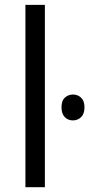

<svg xmlns="http://www.w3.org/2000/svg" viewBox="-20 -780 372 800"><path d="M167 0H85.9V-759.8H167ZM283.7 -386.2Q303.7 -386.2 317.9 -373Q332 -359.9 332 -332.5Q332 -305.7 317.9 -292Q303.7 -278.3 283.7 -278.3Q263.7 -278.3 250 -292Q236.3 -305.7 236.3 -333Q236.3 -360.4 250 -373Q263.7 -385.7 283.7 -386.2Z"/></svg>

Font: OpenSans
Style: Regular
Weight: 400
Foundry: Ascender Corporation
Version: Version 1.10